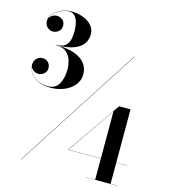

<svg xmlns="http://www.w3.org/2000/svg" viewBox="-130 -913 990 1119"><g transform="rotate(15 365.0 -354.0)"><path d="M100 100 584 -650H586L102 100ZM158.5 -348Q112.5 -348 81.8 -363Q51 -378 35.5 -401.2Q20 -424.5 20 -449.5Q20 -473.5 35 -488.2Q50 -503 71 -503Q90.5 -503 104.2 -489.8Q118 -476.5 118 -454.5Q118 -434.5 103 -421.2Q88 -408 69 -408Q50.5 -408 35.5 -420.2Q20.5 -432.5 20.5 -449.5H21Q21 -424 36.2 -402Q51.5 -380 78.5 -366.2Q105.5 -352.5 140.5 -352.5Q186.5 -352.5 206.8 -388.5Q227 -424.5 227 -477Q227 -501.5 219.2 -529.2Q211.5 -557 189.2 -576.8Q167 -596.5 124 -596.5V-597.5Q196 -597.5 240 -580.5Q284 -563.5 303.8 -535.2Q323.5 -507 323.5 -474Q323.5 -435 300 -406.8Q276.5 -378.5 238.8 -363.2Q201 -348 158.5 -348ZM492 103V102H549V-310.5L353.5 -26.5H708V-25.5H351L573 -347H642V102H687V103ZM124 -597V-598Q164 -598 182 -614.8Q200 -631.5 204.5 -656Q209 -680.5 209 -703.5Q209 -729.5 203.2 -752.8Q197.5 -776 184.5 -791Q171.5 -806 149.5 -806Q133.5 -806 114.5 -799.5Q95.5 -793 78.2 -781.8Q61 -770.5 50 -754.8Q39 -739 39 -720H38.5Q38.5 -739.5 54.5 -751.2Q70.5 -763 87.5 -763Q106.5 -763 121.5 -750.2Q136.5 -737.5 136.5 -716Q136.5 -692.5 120.5 -680.2Q104.5 -668 87.5 -668Q68.5 -668 53 -682Q37.5 -696 37.5 -720Q37.5 -745 56.5 -765.2Q75.5 -785.5 104.8 -797.5Q134 -809.5 164.5 -809.5Q198 -809.5 230.5 -798Q263 -786.5 284.2 -764Q305.5 -741.5 305.5 -708.5Q305.5 -678.5 289 -653.2Q272.5 -628 232.8 -612.5Q193 -597 124 -597Z"/></g></svg>

Font: Bodoni Moda 96pt
Style: Bold
Weight: 700
Version: Version 2.005